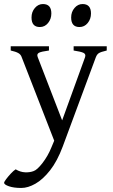

<svg xmlns="http://www.w3.org/2000/svg" viewBox="-43 -682 556 946"><path d="M62 244.1Q24.9 244.1 1 235.8Q-22.9 227.5 -22.9 218.3Q-22.9 214.4 -12.9 200.9Q-2.9 187.5 10.5 173.1Q23.9 158.7 34.2 152.3Q57.1 166 80.6 167Q104 168 122.1 161.1Q140.1 155.3 166.5 121.1Q192.9 86.9 210 44.9L224.1 11.2L64 -399.9Q59.6 -413.6 46.9 -420.7Q34.2 -427.7 9.8 -433.1V-454.1H198.2V-433.1Q160.6 -428.2 148.7 -421.9Q136.7 -415.5 143.1 -399.9L263.2 -88.9L376 -399.9Q381.3 -415 368.7 -421.4Q356 -427.7 319.8 -433.1V-454.1H482.9V-433.1Q453.6 -426.3 444.1 -420.2Q434.6 -414.1 429.2 -399.9L266.1 40Q239.3 111.8 203.9 157Q168.5 202.1 131.6 223.1Q94.7 244.1 62 244.1ZM348.6 -548.8Q307.6 -548.8 307.6 -595.7Q307.6 -623.5 324.2 -642.8Q340.8 -662.1 363.8 -662.1Q405.3 -662.1 405.3 -615.7Q405.3 -588.4 389.2 -568.6Q373 -548.8 348.6 -548.8ZM153.3 -548.8Q112.3 -548.8 112.3 -595.7Q112.3 -623.5 128.9 -642.8Q145.5 -662.1 168.5 -662.1Q210 -662.1 210 -615.7Q210 -588.4 193.8 -568.6Q177.7 -548.8 153.3 -548.8Z"/></svg>

Font: David Libre
Style: Regular
Weight: 400
Designer: Ismar David, J. Victor Gaultney, Annie Olsen and Meir Sadan
Foundry: Monotype Imaging Inc. & SIL International
Version: Version 1.100; ttfautohint (v1.8.4.7-5d5b)